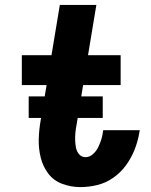

<svg xmlns="http://www.w3.org/2000/svg" viewBox="-20 -755 616 783"><path d="M308 8Q342 8 377 -0.5Q412 -9 442.5 -30.5Q473 -52 494.5 -82Q516 -112 529 -145Q542 -178 548 -213Q549 -218 550 -224H401L400 -219Q398 -202 393 -186Q388 -170 380.5 -154.5Q373 -139 359 -126.5Q345 -114 329 -114Q313 -114 303 -125.5Q293 -137 290 -152Q287 -167 286.5 -182.5Q286 -198 287.5 -214Q289 -230 292 -245L319 -408H472V-530H339L373 -735H224L190 -530H69V-408H170L146 -265Q139 -226 138 -187.5Q137 -149 146 -112.5Q155 -76 177 -47Q199 -18 234.5 -5Q270 8 308 8ZM97 -274H399V-362H97Z"/></svg>

Font: Iosevka Sparkle Heavy Oblique
Style: Regular
Weight: 900
Italic angle: -9°
Designer: Belleve Invis
Foundry: Belleve Invis
Version: Version 4.5.0; ttfautohint (v1.8.3)